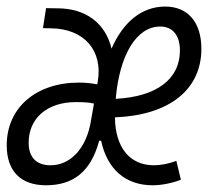

<svg xmlns="http://www.w3.org/2000/svg" viewBox="-29 -547 635 577"><path d="M433.6 -50.3C360.8 -50.3 317.4 -104 316.4 -194.3C479.5 -200.7 576.2 -277.3 576.2 -400.4C576.2 -480 535.6 -527.3 467.3 -527.3C397 -527.3 340.8 -480.5 306.2 -400.9C288.1 -476.6 230 -521.5 144.5 -522L109.4 -522.5L100.1 -462.4L124 -461.9C223.6 -460.9 281.2 -395.5 264.6 -300.8L263.2 -293.5C246.6 -296.9 227.1 -298.8 208.5 -298.8C78.6 -298.8 -8.8 -222.7 -8.8 -110.4C-8.8 -33.2 32.7 9.8 109.4 9.8C190.9 9.8 244.1 -30.8 269 -124H274.9C293 -39.1 347.7 9.8 429.7 9.8C456.5 9.8 488.3 3.4 514.6 -6.8L501 -63.5C479 -55.2 454.1 -50.3 433.6 -50.3ZM318.8 -250C330.1 -382.3 381.3 -467.3 452.6 -467.3C490.7 -467.3 511.7 -439.5 511.7 -395.5C511.7 -308.6 440.9 -256.3 318.8 -250ZM245.1 -189 244.6 -185.5C231 -99.1 181.2 -50.3 123 -50.3C80.1 -50.3 57.1 -74.7 57.1 -117.7C57.1 -191.9 112.8 -240.2 199.2 -240.2C220.2 -240.2 238.8 -239.3 253.4 -235.8L245.6 -191.4Z"/></svg>

Font: Cascadia Code NF Light
Style: Italic
Weight: 300
Italic angle: -10°
Monospace: yes
Designer: Aaron Bell
Foundry: Saja Typeworks
Version: Version 2404.023